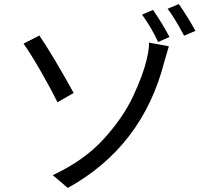

<svg xmlns="http://www.w3.org/2000/svg" viewBox="-20 -874 1040 946"><path d="M314 52 240 -11Q394 -83 489.5 -187.5Q585 -292 635 -398Q685 -504 703 -582Q714 -629 714 -656V-664L812 -646Q804 -621 790 -571Q683 -152 314 52ZM263 -370Q233 -432 183.5 -518.5Q134 -605 96 -659L174 -699Q243 -597 343 -416ZM759 -667Q728 -735 680 -802L734 -825Q777 -763 815 -692ZM887 -698Q841 -785 806 -831L861 -854Q903 -794 943 -722Z"/></svg>

Font: Source Han Sans & Saira Hybrid
Style: Regular
Weight: 400
Designer: Ryoko NISHIZUKA 西塚涼子 (kana & ideographs); Paul D. Hunt (Latin, Greek & Cyrillic); Wenlong ZHANG 张文龙 (bopomofo); Sandoll 
Foundry: Adobe Systems Incorporated
Version: Version 1.00;August 2, 2021;FontCreator 13.0.0.2675 64-bit